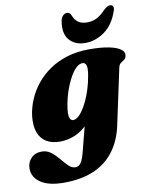

<svg xmlns="http://www.w3.org/2000/svg" viewBox="-154 -790 870 1117"><g transform="rotate(-10 280.5 -231.0)"><path d="M493.5 -15.5Q475 68.5 429.8 129Q384.5 189.5 310.8 222Q237 254.5 132 254.5Q43 254.5 -4.2 222.5Q-51.5 190.5 -51.5 138.5Q-51.5 103.5 -28.2 78.5Q-5 53.5 35.5 53.5Q66 53.5 90 72.2Q114 91 134.2 115.8Q154.5 140.5 173.5 159Q192.5 177.5 212.5 177.5Q225.5 177.5 235.2 170.5Q245 163.5 253.2 146.8Q261.5 130 268.5 102L334 -152L359.5 -137Q347 -91 315.8 -56.8Q284.5 -22.5 241.5 -3.8Q198.5 15 150 15Q103.5 15 71.2 -4.5Q39 -24 24.5 -63Q10 -102 16.5 -160Q22.5 -207.5 42 -254.2Q61.5 -301 94.5 -342.5Q127.5 -384 173.8 -416Q220 -448 279.2 -466.2Q338.5 -484.5 410 -484.5Q481 -484.5 527 -475Q573 -465.5 594.5 -449.5Q616 -433.5 613 -413.5Q610.5 -396 600.2 -389Q590 -382 579.5 -374.8Q569 -367.5 565 -349.5ZM226 -162Q223 -137 225.5 -122.2Q228 -107.5 234 -101.2Q240 -95 248 -95Q261.5 -95 276.2 -106.5Q291 -118 305.8 -139.8Q320.5 -161.5 334.5 -191.2Q348.5 -221 360 -258Q371.5 -295 378.5 -337Q385.5 -376 380.2 -394Q375 -412 358 -412Q340.5 -412 323.2 -396.8Q306 -381.5 290.2 -355.5Q274.5 -329.5 261.2 -297Q248 -264.5 239 -229.5Q230 -194.5 226 -162ZM427 -640.5Q460 -640.5 486 -654.5Q512 -668.5 537.5 -696Q558.5 -715.5 574 -715.5Q588 -715.5 592.2 -705Q596.5 -694.5 589.5 -677.5Q563.5 -601 510 -562.8Q456.5 -524.5 396 -524.5Q336 -524.5 302.2 -562.8Q268.5 -601 282 -677.5Q285.5 -694.5 296 -705Q306.5 -715.5 320 -715.5Q337 -715.5 344.5 -696Q356 -667 376 -653.8Q396 -640.5 427 -640.5Z"/></g></svg>

Font: Fraunces Black
Style: Italic
Weight: 900
Italic angle: -16°
Version: Version 1.000;[b76b70a41]